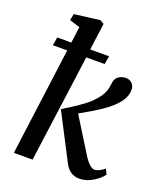

<svg xmlns="http://www.w3.org/2000/svg" viewBox="-149 -899 838 1003"><g transform="rotate(20 270.0 -398.0)"><path d="M231 -598 150 0H46L125 -598H45L53 -644H131L143 -734L85 -752L92 -788L234 -806L256 -793L236 -644H341L333 -598ZM540 -59Q525 -36 488.5 -13Q452 10 412 10Q358 10 330 -45L199 -298Q220 -313 240 -324Q291 -357 320 -380Q349 -403 375 -438Q398 -469 402 -515Q404 -542 422 -555Q440 -568 463 -568Q484 -568 497.5 -554.5Q511 -541 511 -520Q512 -486 488 -452Q460 -414 407.5 -378.5Q355 -343 291 -308L416 -107Q430 -86 445 -73.5Q460 -61 472 -61Q482 -61 497 -68Q512 -75 526 -87Z"/></g></svg>

Font: Koeln Type Serif
Style: Italic
Weight: 400
Italic angle: -8°
Designer: Eben Sorkin
Foundry: Eben Sorkin
Version: Version 2.002